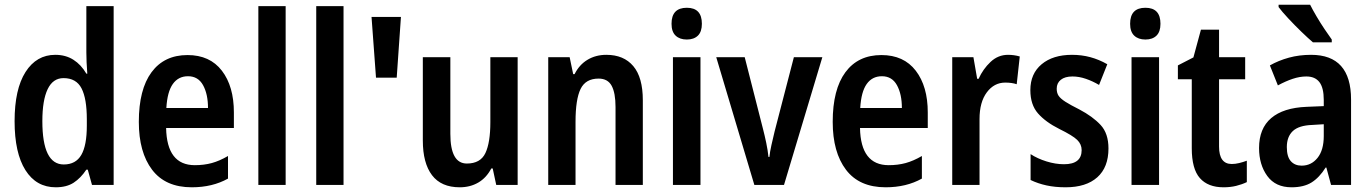

<svg xmlns="http://www.w3.org/2000/svg" viewBox="-20 -786 5824 816"><path d="M217 10Q134 10 88 -63Q42 -136 42 -271Q42 -407 88.5 -480Q135 -553 215 -553Q259 -553 292 -532Q325 -511 347 -473H351Q349 -498 348 -521.5Q347 -545 347 -563V-760H463V0H371L353 -65H347Q323 -29 293 -9.5Q263 10 217 10ZM251 -87Q302 -87 325.5 -127.5Q349 -168 349 -252V-279Q349 -367 326.5 -410.5Q304 -454 250 -454Q205 -454 182.5 -407Q160 -360 160 -271Q160 -87 251 -87Z M777 -552Q872 -552 923 -485.5Q974 -419 974 -308V-242H686Q689 -84 808 -84Q847 -84 880 -93Q913 -102 949 -123V-27Q883 10 795 10Q683 10 626.5 -64.5Q570 -139 570 -268Q570 -406 624 -479Q678 -552 777 -552ZM779 -462Q738 -462 714.5 -429Q691 -396 687 -327H864Q864 -386 843 -424Q822 -462 779 -462Z M1194 0H1078V-760H1194Z M1440 0H1324V-760H1440Z M1684 -714 1666 -456H1578L1559 -714Z M2180 -543V0H2089L2074 -70H2068Q2047 -30 2012.5 -10Q1978 10 1934 10Q1855 10 1816 -41.5Q1777 -93 1777 -189V-543H1894V-217Q1894 -91 1964 -91Q2022 -91 2043 -135.5Q2064 -180 2064 -267V-543Z M2557 -553Q2631 -553 2671.5 -505Q2712 -457 2712 -360V0H2596V-331Q2596 -391 2579.5 -421.5Q2563 -452 2524 -452Q2469 -452 2447.5 -408Q2426 -364 2426 -268V0H2310V-543H2401L2416 -471H2422Q2442 -511 2477 -532Q2512 -553 2557 -553Z M2899 -753Q2963 -753 2963 -685Q2963 -651 2946 -634.5Q2929 -618 2899 -618Q2869 -618 2851.5 -634.5Q2834 -651 2834 -685Q2834 -753 2899 -753ZM2957 -543V0H2840V-543Z M3186 0 3024 -543H3145L3223 -237Q3230 -210 3236.5 -179Q3243 -148 3246 -119H3250Q3252 -140 3258.5 -169Q3265 -198 3272 -227L3354 -543H3475L3312 0Z M3726 -552Q3821 -552 3872 -485.5Q3923 -419 3923 -308V-242H3635Q3638 -84 3757 -84Q3796 -84 3829 -93Q3862 -102 3898 -123V-27Q3832 10 3744 10Q3632 10 3575.5 -64.5Q3519 -139 3519 -268Q3519 -406 3573 -479Q3627 -552 3726 -552ZM3728 -462Q3687 -462 3663.5 -429Q3640 -396 3636 -327H3813Q3813 -386 3792 -424Q3771 -462 3728 -462Z M4264 -553Q4290 -553 4314 -546L4301 -428Q4281 -435 4252 -435Q4205 -435 4174 -393.5Q4143 -352 4143 -280V0H4027V-543H4117L4133 -451H4139Q4158 -493 4190 -523Q4222 -553 4264 -553Z M4691 -155Q4691 -75 4643.5 -32.5Q4596 10 4509 10Q4464 10 4427.5 2Q4391 -6 4360 -21V-131Q4389 -112 4427.5 -100Q4466 -88 4502 -88Q4577 -88 4577 -148Q4577 -173 4558 -191.5Q4539 -210 4482 -238Q4424 -267 4391.5 -304Q4359 -341 4359 -403Q4359 -473 4407 -513Q4455 -553 4536 -553Q4577 -553 4614 -543Q4651 -533 4686 -513L4651 -425Q4624 -441 4595 -451Q4566 -461 4538 -461Q4506 -461 4488.5 -447Q4471 -433 4471 -409Q4471 -391 4479 -379Q4487 -367 4508 -353.5Q4529 -340 4567 -321Q4624 -291 4657.5 -255Q4691 -219 4691 -155Z M4848 -753Q4912 -753 4912 -685Q4912 -651 4895 -634.5Q4878 -618 4848 -618Q4818 -618 4800.5 -634.5Q4783 -651 4783 -685Q4783 -753 4848 -753ZM4906 -543V0H4789V-543Z M5215 -89Q5230 -89 5246.5 -93Q5263 -97 5279 -103V-12Q5258 -2 5233.5 4Q5209 10 5180 10Q5114 10 5079.5 -29Q5045 -68 5045 -156V-449H4986V-508L5052 -542L5084 -660H5161V-543H5272V-449H5161V-163Q5161 -89 5215 -89Z M5552 -553Q5722 -553 5722 -363V0H5637L5617 -74H5614Q5587 -31 5554 -10.5Q5521 10 5469 10Q5401 10 5366 -38Q5331 -86 5331 -157Q5331 -240 5382.5 -284Q5434 -328 5533 -332L5606 -335V-361Q5606 -413 5587.5 -437Q5569 -461 5532 -461Q5504 -461 5474 -451Q5444 -441 5411 -423L5377 -508Q5414 -529 5458 -541Q5502 -553 5552 -553ZM5557 -255Q5500 -253 5474.5 -229Q5449 -205 5449 -161Q5449 -120 5466 -101Q5483 -82 5512 -82Q5553 -82 5579.5 -115Q5606 -148 5606 -208V-258ZM5548 -766Q5559 -744 5575.5 -716Q5592 -688 5609.5 -662Q5627 -636 5640 -618V-606H5560Q5540 -623 5511 -651Q5482 -679 5455 -708Q5428 -737 5414 -756V-766Z"/></svg>

Font: Noto Sans Georgian Condensed SemiBold
Style: Regular
Weight: 600
Width: 3
Designer: Monotype Design Team, Akaki Razmadze
Foundry: Google LLC
Version: Version 2.005; ttfautohint (v1.8.4.7-5d5b)